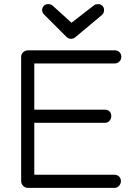

<svg xmlns="http://www.w3.org/2000/svg" viewBox="-20 -915 643 935"><path d="M326.2 -726.1Q313 -726.1 303.2 -735.8L194.8 -844.2Q185.1 -852.5 185.1 -866.2Q185.1 -877.9 193.6 -886.5Q202.1 -895 213.9 -895Q227.5 -895 235.8 -888.2L328.1 -804.2L439 -890.1Q446.3 -895 458 -895Q469.7 -895 478.3 -887Q486.8 -878.9 486.8 -866.2Q486.8 -851.1 476.1 -841.8L347.2 -733.9Q337.9 -726.1 326.2 -726.1ZM116.2 0Q102.5 0 92.8 -9.8Q83 -19.5 83 -33.2V-638.2Q83 -651.4 92.8 -660.6Q102.5 -669.9 116.2 -669.9H539.1Q552.7 -669.9 561.8 -660.9Q570.8 -651.9 570.8 -638.2Q570.8 -625 561.5 -615.5Q552.2 -606 539.1 -606H147V-380.9H491.2Q504.9 -380.9 513.4 -372.3Q522 -363.8 522 -350.1Q522 -336.4 513.2 -326.7Q504.4 -316.9 491.2 -316.9H147V-64H537.1Q550.8 -64 559.8 -55.4Q568.8 -46.9 568.8 -33.2Q568.8 -19.5 559.6 -9.8Q550.3 0 537.1 0Z"/></svg>

Font: Comic Neue
Style: Regular
Weight: 400
Designer: Craig Rozynski
Foundry: Craig Rozynski
Version: Version 2.003;hotconv 1.0.109;makeotfexe 2.5.65596